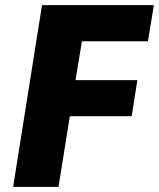

<svg xmlns="http://www.w3.org/2000/svg" viewBox="-20 -725 617 745"><path d="M31 0 143 -705H577L554 -565H298L273 -414H513L491 -274H251L207 0Z"/></svg>

Font: Nunito Sans 7pt Condensed Black
Style: Italic
Weight: 900
Width: 3
Italic angle: -9°
Designer: Vernon Adams
Foundry: Vernon Adams
Version: Version 3.101;gftools[0.9.27]